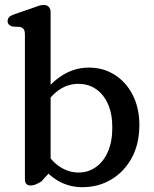

<svg xmlns="http://www.w3.org/2000/svg" viewBox="-20 -758 635 790"><path d="M188.3 -707.6V-53.2L150.3 -11.4Q139.6 -4.8 128.2 0.2Q116.8 5.2 104.7 5.2Q94.9 5.2 88.7 -1Q82.5 -7.2 82.5 -19.8V-615.2Q82.5 -631.4 77.1 -638.3Q71.8 -645.2 61.9 -647.2L30.9 -648.8Q22 -651.4 16.6 -657Q11.3 -662.6 11.3 -671.2Q11.3 -680.6 17.6 -687.4Q24 -694.2 36.9 -698.6L112.3 -724.6Q127 -730.1 138.7 -733.9Q150.4 -737.6 160.5 -737.6Q173.5 -737.6 180.9 -729.5Q188.3 -721.4 188.3 -707.6ZM161.2 -318.4 143.5 -351.8Q180.8 -411.9 233 -445.9Q285.1 -479.9 345.4 -479.9Q406.1 -479.9 453.1 -449.4Q500.1 -418.9 526.8 -365.8Q553.4 -312.6 553.4 -243.6Q553.4 -165.7 522 -108.2Q490.6 -50.7 437.6 -19.3Q384.5 12.2 319 12.2Q259.1 12.2 210.4 -19.2Q161.7 -50.7 134.4 -104.7L161.4 -148.8Q186.4 -98.7 223.9 -73.4Q261.3 -48.1 303.2 -48.1Q342.5 -48.1 373.9 -70Q405.4 -91.8 423.7 -133.1Q442.1 -174.4 442.1 -233.1Q442.1 -290.1 424 -330.4Q405.9 -370.7 374.4 -391.8Q343 -413 302.9 -413Q259.1 -413 223.2 -388.2Q187.3 -363.5 161.2 -318.4Z"/></svg>

Font: Fraunces SuperSoft 9pt
Style: Regular
Weight: 900
Version: Version 1.000;[b76b70a41]